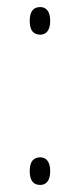

<svg xmlns="http://www.w3.org/2000/svg" viewBox="-20 -518 226 543"><path d="M94 -420C108 -420 122 -429 122 -459C122 -489 108 -498 94 -498C77 -498 64 -489 64 -459C64 -429 77 -420 94 -420ZM94 5C108 5 122 -4 122 -34C122 -64 108 -73 94 -73C77 -73 64 -64 64 -34C64 -4 77 5 94 5Z"/></svg>

Font: Noto Serif Armenian ExtraCondensed Thin
Style: Regular
Weight: 100
Width: 2
Designer: Monotype Design Team
Foundry: Monotype Imaging Inc.
Version: Version 2.008